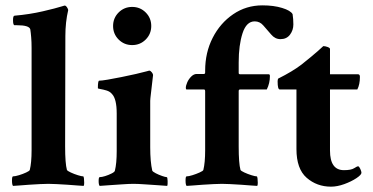

<svg xmlns="http://www.w3.org/2000/svg" viewBox="-20 -700 1413 727"><path d="M29.3 3.9Q25.4 0 25.4 -16.6Q25.4 -32.2 29.3 -32.2Q37.1 -32.2 51.8 -36.6Q66.4 -41 79.1 -46.9Q91.8 -52.7 92.8 -56.6Q99.6 -84 99.6 -130.9V-518.6Q99.6 -541 98.1 -558.6Q96.7 -576.2 94.7 -588.9Q90.8 -604.5 43.9 -604.5H35.2Q29.3 -604.5 29.3 -624Q29.3 -640.6 35.2 -640.6Q91.8 -645.5 142.1 -657.2Q192.4 -668.9 213.9 -675.8L223.6 -678.7H225.6Q229.5 -678.7 233.4 -672.9Q237.3 -667 238.3 -662.1Q227.5 -616.2 227.5 -563.5L226.6 -145.5Q226.6 -81.1 233.4 -56.6Q235.4 -52.7 248 -46.9Q260.7 -41 274.9 -36.6Q289.1 -32.2 294.9 -32.2Q296.9 -32.2 297.9 -24.4Q298.8 -16.6 298.8 -7.8Q298.8 1 296.9 3.9Q291 3.9 274.4 2.4Q257.8 1 235.8 -0.5Q213.9 -2 194.3 -2.9Q174.8 -3.9 163.1 -3.9Q151.4 -3.9 131.3 -2.9Q111.3 -2 89.8 -0.5Q68.4 1 51.8 2.4Q35.2 3.9 29.3 3.9Z M357.4 3.9Q353.5 0 353.5 -14.6Q353.5 -29.3 357.4 -29.3Q365.2 -29.3 377.9 -33.2Q390.6 -37.1 402.3 -43Q414.1 -48.8 415 -53.7Q421.9 -81.1 421.9 -127.9V-270.5Q421.9 -325.2 404.3 -343.8Q396.5 -353.5 383.3 -357.4Q370.1 -361.3 360.4 -362.8Q350.6 -364.3 350.6 -366.2Q350.6 -394.5 355.5 -394.5Q364.3 -394.5 387.7 -398.4Q411.1 -402.3 439.9 -408.2Q468.8 -414.1 494.6 -419.9Q520.5 -425.8 534.2 -429.7L544.9 -432.6Q549.8 -432.6 554.7 -426.3Q559.6 -419.9 559.6 -416Q554.7 -373 551.8 -348.6Q548.8 -324.2 548.8 -318.4V-142.6Q548.8 -86.9 556.6 -53.7Q558.6 -49.8 569.8 -43.9Q581.1 -38.1 593.8 -33.7Q606.4 -29.3 611.3 -29.3Q614.3 -29.3 614.7 -14.6Q615.2 0 613.3 3.9Q605.5 2.9 580.6 1.5Q555.7 0 528.3 -2Q501 -3.9 485.4 -3.9Q469.7 -3.9 442.4 -2Q415 0 390.6 1.5Q366.2 2.9 357.4 3.9ZM480.5 -529.3Q450.2 -529.3 429.2 -550.3Q408.2 -571.3 408.2 -601.6Q408.2 -631.8 429.2 -652.8Q450.2 -673.8 480.5 -673.8Q510.7 -673.8 531.7 -652.8Q552.7 -631.8 552.7 -601.6Q552.7 -571.3 531.7 -550.3Q510.7 -529.3 480.5 -529.3Z M686.5 3.9Q682.6 0 682.6 -16.6Q682.6 -32.2 686.5 -32.2Q694.3 -32.2 708.5 -36.6Q722.7 -41 735.8 -46.9Q749 -52.7 750 -56.6Q756.8 -84 756.8 -130.9V-354.5Q756.8 -361.3 752 -361.3H686.5Q683.6 -361.3 683.6 -367.2Q683.6 -376 689 -388.2Q694.3 -400.4 704.1 -410.2Q713.9 -419.9 724.6 -419.9H752Q756.8 -419.9 756.8 -425.8V-432.6Q756.8 -501 785.2 -556.6Q813.5 -612.3 862.8 -646Q912.1 -679.7 973.6 -679.7Q1016.6 -679.7 1048.3 -669.9Q1080.1 -660.2 1087.9 -646.5Q1090.8 -627.9 1090.8 -607.4Q1090.8 -585.9 1078.1 -568.8Q1065.4 -551.8 1042 -551.8Q1021.5 -551.8 1006.8 -569.3Q990.2 -587.9 977.1 -603.5Q963.9 -619.1 944.3 -619.1Q913.1 -619.1 898.4 -574.2Q883.8 -529.3 883.8 -463.9V-423.8Q883.8 -418.9 888.7 -418.9H997.1Q1002 -418.9 1002 -412.1Q1002 -384.8 990.2 -361.3H889.6Q883.8 -361.3 883.8 -355.5V-145.5Q883.8 -81.1 890.6 -56.6Q892.6 -52.7 905.3 -46.9Q918 -41 932.1 -36.6Q946.3 -32.2 952.1 -32.2Q954.1 -32.2 955.1 -24.4Q956.1 -16.6 956.1 -7.8Q956.1 1 954.1 3.9Q948.2 3.9 931.6 2.4Q915 1 893.1 -0.5Q871.1 -2 851.6 -2.9Q832 -3.9 820.3 -3.9Q808.6 -3.9 788.6 -2.9Q768.6 -2 747.1 -0.5Q725.6 1 709 2.4Q692.4 3.9 686.5 3.9Z M1233.4 6.8Q1179.7 6.8 1141.1 -26.9Q1102.5 -60.5 1102.5 -135.7V-361.3H1039.1Q1031.2 -361.3 1031.2 -391.6Q1031.2 -398.4 1033.2 -402.3Q1060.5 -416 1082.5 -429.2Q1104.5 -442.4 1121.1 -455.1Q1164.1 -489.3 1183.6 -506.8Q1203.1 -524.4 1204.1 -525.4Q1211.9 -525.4 1220.7 -522Q1229.5 -518.6 1229.5 -514.6V-418.9H1335Q1342.8 -418.9 1342.8 -409.2Q1342.8 -379.9 1333 -361.3H1229.5V-129.9Q1229.5 -55.7 1282.2 -55.7Q1309.6 -55.7 1320.8 -63Q1332 -70.3 1335.9 -70.3Q1339.8 -70.3 1344.2 -60.5Q1348.6 -50.8 1348.6 -45.9Q1348.6 -38.1 1329.6 -25.4Q1310.5 -12.7 1283.7 -2.9Q1256.8 6.8 1233.4 6.8Z"/></svg>

Font: Crimson Text Bold
Style: Bold
Weight: 700
Designer: Sebastian Kosch
Foundry: Sebastian Kosch
Version: Version 1.10 July 1, 2025